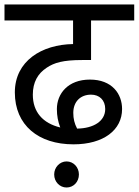

<svg xmlns="http://www.w3.org/2000/svg" viewBox="-20 -642 617 854"><path d="M307 0C441 0 523 -64 523 -157C523 -225 478 -288 380 -288C282 -288 233 -225 233 -157C233 -127 238 -101 248 -75C170 -94 126 -144 126 -221C126 -276 148 -315 188 -341C221 -363 260 -375 346 -375H385V-551H577V-622H0V-551H305V-446C166 -444 46 -371 46 -231C46 -85 151 0 307 0ZM306 -140C306 -190 338 -221 385 -221C422 -221 448 -197 448 -157C448 -103 396 -71 323 -70C311 -93 306 -114 306 -140ZM221 134C221 167 246 192 276 192C307 192 331 167 331 134C331 102 307 76 276 76C246 76 221 102 221 134Z"/></svg>

Font: Noto Sans Devanagari UI
Style: Regular
Weight: 400
Designer: Jelle Bosma - Monotype Design Team
Foundry: Monotype Imaging Inc.
Version: Version 2.003